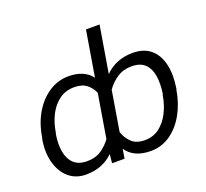

<svg xmlns="http://www.w3.org/2000/svg" viewBox="-129 -904 1145 1069"><g transform="rotate(-20 443.5 -370.0)"><path d="M842.3 -268.5 839.5 -258.5Q826.7 -182.5 792.1 -121.6Q757.5 -60.7 706.1 -25.4Q654.8 9.9 591.3 9.9Q490.8 9.9 446.7 -55.4L437.5 0H363.6L369 -52.6Q305 9.9 207.7 9.9Q147.7 9.9 106.5 -25.2Q65.3 -60.4 48.3 -121.3Q31.2 -182.2 44 -258.5L46.9 -268.5Q59.7 -349.1 96.2 -409.8Q132.8 -470.5 185.7 -504.4Q238.6 -538.4 300.1 -538.4Q393.5 -538.4 437.1 -480.1L481.9 -750H562.5L516.3 -473Q581.3 -538.4 680.8 -538.4Q746.1 -538.4 786.2 -504.6Q826.3 -470.9 840.7 -410.2Q855.1 -349.4 842.3 -268.5ZM758.2 -258.5 761.4 -268.5Q769.5 -323.5 763 -369.3Q756.4 -415.1 729.2 -442.6Q702.1 -470.2 648.8 -470.2Q599.8 -470.2 563.2 -445.8Q526.6 -421.5 501.8 -385.7L462.4 -148.1Q474.4 -111.9 502 -85Q529.5 -58.2 579.9 -58.2Q630 -58.2 666.5 -85.9Q703.1 -113.6 726.2 -159.3Q749.3 -204.9 758.2 -258.5ZM127.8 -268.5 125 -258.5Q115.8 -203.5 123.6 -157.8Q131.4 -112.2 159.3 -85.2Q187.1 -58.2 237.6 -58.2Q286.9 -57.9 321 -80.4Q355.1 -103 380 -137.1L422.9 -396Q409.8 -427.6 382.8 -448.9Q355.8 -470.2 309.7 -470.2Q257.5 -470.2 219.8 -442.1Q182.2 -414.1 159.1 -368.3Q136 -322.4 127.8 -268.5Z"/></g></svg>

Font: Inter UI Light
Style: Italic
Weight: 300
Italic angle: 9.39999°
Designer: Rasmus Andersson
Foundry: rsms
Version: 3.2;8d6f07862